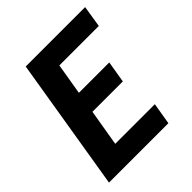

<svg xmlns="http://www.w3.org/2000/svg" viewBox="-200 -868 1001 1001"><g transform="rotate(-45 300.0 -367.5)"><path d="M29 0 150 -735H588L569 -615H278L249 -442H473L453 -322H229L195 -120H487L467 0Z"/></g></svg>

Font: Iosevka SS04 Heavy Extended
Style: Italic
Weight: 900
Width: 7
Italic angle: -9°
Monospace: yes
Designer: Belleve Invis
Foundry: Belleve Invis
Version: Version 19.0.0; ttfautohint (v1.8.4)